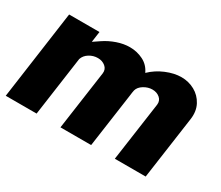

<svg xmlns="http://www.w3.org/2000/svg" viewBox="-99 -769 1146 997"><g transform="rotate(30 474.0 -270.5)"><path d="M77 -530H259L250 -466Q256 -470 288.5 -492Q321 -514 360 -527.5Q399 -541 436 -541Q479 -541 516 -522.5Q553 -504 571 -465Q607 -500 655 -520Q703 -540 746 -540Q789 -540 825.5 -520Q862 -500 882 -462.5Q902 -425 895 -375L842 0H657L707 -353Q710 -378 692 -393.5Q674 -409 647 -409Q621 -409 596.5 -394Q572 -379 566 -357Q563 -343 561 -325L515 0H331L381 -353Q384 -378 365.5 -393.5Q347 -409 320 -409Q293 -409 269.5 -394.5Q246 -380 238 -356L188 0H3Z"/></g></svg>

Font: Morrison ExtraBold
Style: Regular
Weight: 800
Designer: Pablo Impallari, Rodrigo Fuenzalida (Modified by Dan O. Williams)
Version: Version 0.03;June 6, 2019;FontCreator 11.5.0.2425 64-bit; tt